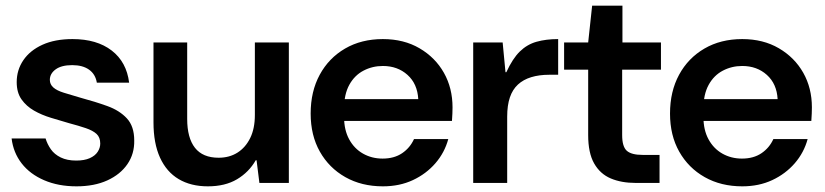

<svg xmlns="http://www.w3.org/2000/svg" viewBox="-20 -646 2913 678"><path d="M250 12Q186 12 136 -9.5Q86 -31 56.5 -69Q27 -107 21 -157H141Q147 -137 159.5 -119Q172 -101 194.5 -90Q217 -79 249 -79Q278 -79 297 -87.5Q316 -96 325 -110Q334 -124 334 -139Q334 -161 321 -173Q308 -185 283 -193.5Q258 -202 224 -211Q193 -220 160 -230Q127 -240 100 -255.5Q73 -271 56 -295Q39 -319 39 -356Q39 -399 62.5 -433.5Q86 -468 130 -488Q174 -508 236 -508Q322 -508 374.5 -467.5Q427 -427 436 -354H322Q317 -384 294.5 -400Q272 -416 235 -416Q197 -416 176.5 -401Q156 -386 156 -364Q156 -348 168.5 -337Q181 -326 205.5 -318.5Q230 -311 264 -301Q316 -287 359 -271.5Q402 -256 428 -228Q454 -200 454 -150Q455 -103 430 -66.5Q405 -30 359 -9Q313 12 250 12Z M714 12Q654 12 611 -13.5Q568 -39 545 -89.5Q522 -140 522 -214V-496H641V-226Q641 -159 668.5 -124Q696 -89 752 -89Q790 -89 818.5 -107Q847 -125 863.5 -158.5Q880 -192 880 -240V-496H1000V0H896L886 -80H883Q859 -38 817 -13Q775 12 714 12Z M1332 12Q1257 12 1199.5 -20.5Q1142 -53 1109.5 -110.5Q1077 -168 1077 -245Q1077 -323 1109 -382Q1141 -441 1198.5 -474.5Q1256 -508 1332 -508Q1406 -508 1461.5 -475.5Q1517 -443 1547.5 -389Q1578 -335 1578 -267Q1578 -257 1577.5 -245Q1577 -233 1576 -219H1164V-296H1457Q1454 -350 1419 -381.5Q1384 -413 1332 -413Q1295 -413 1263.5 -396.5Q1232 -380 1213.5 -346.5Q1195 -313 1195 -262V-233Q1195 -187 1213 -154Q1231 -121 1262 -103.5Q1293 -86 1331 -86Q1372 -86 1400 -105Q1428 -124 1442 -155H1563Q1550 -107 1517.5 -69.5Q1485 -32 1438 -10Q1391 12 1332 12Z M1651 0V-496H1755L1765 -391H1768Q1790 -439 1815.5 -464Q1841 -489 1874.5 -498.5Q1908 -508 1951 -508V-382H1919Q1884 -382 1856 -373.5Q1828 -365 1809 -347.5Q1790 -330 1780.5 -302Q1771 -274 1771 -234V0Z M2225 0Q2174 0 2136.5 -16Q2099 -32 2078 -69Q2057 -106 2057 -169V-400H1972V-496H2057L2071 -626H2178V-496H2314V-400H2177V-169Q2177 -128 2193.5 -113.5Q2210 -99 2249 -99H2309V0Z M2601 12Q2526 12 2468.5 -20.5Q2411 -53 2378.5 -110.5Q2346 -168 2346 -245Q2346 -323 2378 -382Q2410 -441 2467.5 -474.5Q2525 -508 2601 -508Q2675 -508 2730.5 -475.5Q2786 -443 2816.5 -389Q2847 -335 2847 -267Q2847 -257 2846.5 -245Q2846 -233 2845 -219H2433V-296H2726Q2723 -350 2688 -381.5Q2653 -413 2601 -413Q2564 -413 2532.5 -396.5Q2501 -380 2482.5 -346.5Q2464 -313 2464 -262V-233Q2464 -187 2482 -154Q2500 -121 2531 -103.5Q2562 -86 2600 -86Q2641 -86 2669 -105Q2697 -124 2711 -155H2832Q2819 -107 2786.5 -69.5Q2754 -32 2707 -10Q2660 12 2601 12Z"/></svg>

Font: DM Sans 9pt 36pt SemiBold
Style: Regular
Weight: 600
Version: Version 4.004;gftools[0.9.30]